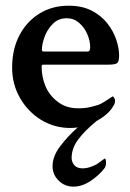

<svg xmlns="http://www.w3.org/2000/svg" viewBox="-20 -452 465 687"><path d="M231.4 5.9Q174.8 5.9 127.4 -22.9Q80.1 -51.8 51.8 -101.1Q23.4 -150.4 23.4 -210Q23.4 -276.4 49.8 -326.2Q76.2 -376 121.6 -403.8Q167 -431.6 225.6 -431.6Q273.4 -431.6 307.6 -414.1Q341.8 -396.5 363.8 -368.7Q385.7 -340.8 396 -310.1Q406.2 -279.3 406.2 -252.9Q406.2 -231.4 398.9 -226.1Q391.6 -220.7 369.1 -220.7H135.7Q128.9 -220.7 128.9 -214.8Q128.9 -178.7 141.6 -146.5Q154.3 -113.3 185.1 -88.9Q215.8 -64.5 258.8 -64.5Q284.2 -64.5 300.8 -68.4Q317.4 -72.3 333 -77.1Q340.8 -80.1 352.5 -87.4Q364.3 -94.7 374 -101.1Q383.8 -107.4 383.8 -107.4Q385.7 -106.4 388.7 -101.6Q391.6 -96.7 391.6 -91.8Q391.6 -81.1 385.7 -73.2Q369.1 -43 326.2 -19.5Q284.2 14.6 260.3 46.4Q236.3 78.1 236.3 113.3Q236.3 127.9 246.1 139.2Q255.9 150.4 275.4 150.4Q289.1 150.4 303.2 145.5Q317.4 140.6 326.2 135.7L354.5 115.2Q359.4 115.2 359.4 130.9Q359.4 142.6 353.5 150.4Q335.9 173.8 305.2 194.8Q274.4 215.8 242.2 215.8Q211.9 215.8 189.9 194.3Q168 172.9 168 142.6Q168 107.4 195.3 71.3Q222.7 35.2 255.9 5.9L258.8 3.9Q245.1 5.9 231.4 5.9ZM135.7 -267.6H293.9Q302.7 -267.6 302.7 -282.2Q302.7 -305.7 292.5 -329.6Q282.2 -353.5 263.2 -370.1Q244.1 -386.7 218.8 -386.7Q188.5 -386.7 168.5 -366.2Q148.4 -345.7 139.2 -319.3Q129.9 -293 129.9 -274.4Q129.9 -267.6 135.7 -267.6Z"/></svg>

Font: Crimson Text SemiBold
Style: Regular
Weight: 600
Designer: Sebastian Kosch
Foundry: Sebastian Kosch
Version: Version 1.100; ttfautohint (v1.8.4)